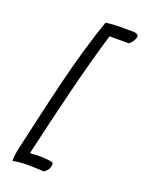

<svg xmlns="http://www.w3.org/2000/svg" viewBox="-144 -734 669 893"><g transform="rotate(20 191.0 -287.5)"><path d="M41 29C37 47 33 75 34 91C81 81 136 84 188 87C205 76 219 55 212 34C182 26 138 26 98 29C148 -188 203 -420 260 -608H355C366 -615 378 -631 382 -647C384 -657 377 -665 359 -666C314 -666 261 -668 221 -661C147 -455 93 -197 41 29Z"/></g></svg>

Font: Comica
Style: RgIta
Weight: 400
Designer: Jasper
Foundry: KineticPlasma Fonts/Cannot Into Space Fonts
Version: Version 0.89